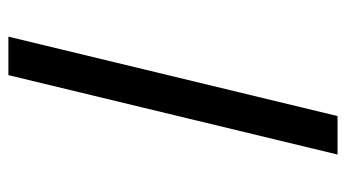

<svg xmlns="http://www.w3.org/2000/svg" viewBox="-208 -584 844 469"><g transform="rotate(-90 214.5 -350.0)"><path d="M359 -752 165 52H71L265 -752Z"/></g></svg>

Font: Pathway Extreme 8pt Thin 12pt
Style: Bold
Weight: 700
Version: Version 1.001;gftools[0.9.26]